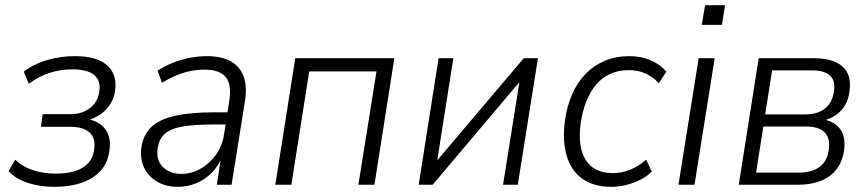

<svg xmlns="http://www.w3.org/2000/svg" viewBox="-20 -714 3354 742"><path d="M190 8Q133 8 85.5 -8Q38 -24 13 -53L39 -97Q66 -70 107 -56.5Q148 -43 195 -43Q263 -43 301 -67Q339 -91 344 -138Q350 -180 326 -202Q302 -224 251 -224H138L145 -273H254Q298 -273 328.5 -297Q359 -321 364 -362Q370 -402 344 -424Q318 -446 260 -446Q214 -446 172 -432.5Q130 -419 91 -390L72 -437Q111 -467 162.5 -482Q214 -497 270 -497Q354 -497 393.5 -462Q433 -427 425 -366Q422 -338 407.5 -314Q393 -290 370 -273.5Q347 -257 318 -249L319 -254Q367 -244 388.5 -212.5Q410 -181 403 -133Q398 -88 371 -56.5Q344 -25 298 -8.5Q252 8 190 8Z M667 8Q621 8 587 -12Q553 -32 537 -66Q521 -100 526 -141Q533 -193 564.5 -223Q596 -253 656.5 -266.5Q717 -280 809 -280H870L863 -233H809Q732 -233 685.5 -225Q639 -217 616.5 -196.5Q594 -176 589 -139Q583 -94 610 -68Q637 -42 681 -42Q719 -42 753.5 -61Q788 -80 813.5 -114.5Q839 -149 846 -196L866 -324Q876 -387 852.5 -416Q829 -445 770 -445Q730 -445 690 -433Q650 -421 606 -394L589 -441Q617 -459 648.5 -471.5Q680 -484 713 -490.5Q746 -497 778 -497Q835 -497 871 -477.5Q907 -458 921.5 -418.5Q936 -379 926 -319L875 0H818L835 -111H840Q824 -72 797.5 -45.5Q771 -19 737.5 -5.5Q704 8 667 8Z M1044 0 1121 -489H1504L1427 0H1365L1435 -438H1175L1106 0Z M1598 0 1675 -489H1732L1665 -64H1644L2004 -489H2059L1981 0H1924L1992 -426H2012L1652 0Z M2343 8Q2275 8 2231 -23Q2187 -54 2170 -111.5Q2153 -169 2163 -247Q2171 -304 2191.5 -350.5Q2212 -397 2244 -429.5Q2276 -462 2318.5 -479.5Q2361 -497 2412 -497Q2457 -497 2494.5 -481Q2532 -465 2555 -437L2526 -392Q2504 -417 2474.5 -430Q2445 -443 2410 -443Q2371 -443 2339.5 -429Q2308 -415 2285 -388.5Q2262 -362 2246.5 -323.5Q2231 -285 2224 -237Q2212 -145 2244 -95Q2276 -45 2349 -45Q2383 -45 2416 -58.5Q2449 -72 2477 -97L2499 -51Q2480 -32 2454 -19Q2428 -6 2399.5 1Q2371 8 2343 8Z M2692 -618 2705 -694H2782L2770 -618ZM2602 0 2680 -489H2742L2664 0Z M2835 0 2912 -489H3125Q3177 -489 3209.5 -474Q3242 -459 3255.5 -430.5Q3269 -402 3263 -362Q3260 -332 3246.5 -308.5Q3233 -285 3210.5 -269.5Q3188 -254 3158 -247L3160 -253Q3205 -245 3227 -215Q3249 -185 3242 -133Q3233 -69 3187 -34.5Q3141 0 3062 0ZM2902 -47H3066Q3118 -47 3147.5 -69Q3177 -91 3183 -136Q3189 -181 3166.5 -203Q3144 -225 3096 -225H2930ZM2937 -272H3093Q3140 -272 3168.5 -295Q3197 -318 3203 -362Q3209 -403 3187 -422.5Q3165 -442 3119 -442H2964Z"/></svg>

Font: Nunito Sans 10pt SemiCondensed Light
Style: Italic
Weight: 300
Width: 4
Italic angle: -9°
Designer: Vernon Adams
Foundry: Vernon Adams
Version: Version 3.101;gftools[0.9.27]